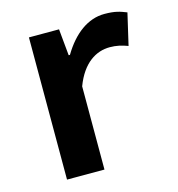

<svg xmlns="http://www.w3.org/2000/svg" viewBox="-90 -653 681 733"><g transform="rotate(-15 250.0 -287.0)"><path d="M86 0H234V-329C266 -414 320 -446 374 -446C400 -446 421 -441 445 -432L474 -557C448 -567 430 -574 387 -574C322 -574 264 -531 220 -457H215L205 -562H86Z"/></g></svg>

Font: Noto Sans Mono CJK TC
Style: Bold
Weight: 700
Designer: Ryoko NISHIZUKA 西塚涼子 (kana, bopomofo & ideographs); Paul D. Hunt (Latin, Greek & Cyrillic); Sandoll Communications 산돌커뮤니
Foundry: Adobe
Version: Version 2.004;hotconv 1.0.118;makeotfexe 2.5.65603